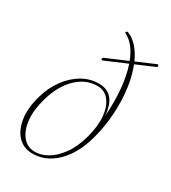

<svg xmlns="http://www.w3.org/2000/svg" viewBox="-178 -807 809 908"><g transform="rotate(30 226.5 -353.0)"><path d="M359 -202Q331 -101.5 272.5 -45.5Q214 10.5 140.5 8.5Q95 7.5 64.8 -24Q34.5 -55.5 25.8 -110.8Q17 -166 37.5 -238.5Q53 -294.5 85.2 -339.5Q117.5 -384.5 161.5 -410.5Q205.5 -436.5 256.5 -435.5Q344 -434 354 -319Q360 -401 353.2 -469.5Q346.5 -538 329 -588.5L214 -539.5Q206.5 -536 205 -542Q203.5 -549.5 211 -552.5L324.5 -601Q294 -679 242.5 -704Q236.5 -707 241.5 -712.5Q245 -716.5 251.5 -714Q280.5 -702.5 304.2 -675.5Q328 -648.5 345 -610L444 -652.5Q452 -655.5 452.5 -649Q455 -642.5 447 -639L350 -597.5Q370.5 -547 379 -482.5Q387.5 -418 383 -346Q378.5 -274 359 -202ZM146.5 -4.5Q181.5 -3 217.8 -23.8Q254 -44.5 284.2 -86.8Q314.5 -129 332 -193Q350 -259.5 345 -310.8Q340 -362 316.2 -391.8Q292.5 -421.5 255 -422.5Q191.5 -424 140.2 -375Q89 -326 65 -239Q46 -172.5 51.8 -120Q57.5 -67.5 82.5 -36.8Q107.5 -6 146.5 -4.5Z"/></g></svg>

Font: Fraunces 144pt S050 Thin
Style: Italic
Weight: 100
Italic angle: -16°
Version: Version 1.000; ttfautohint (v1.8.3)